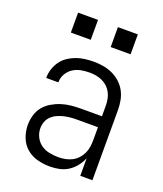

<svg xmlns="http://www.w3.org/2000/svg" viewBox="-135 -809 770 906"><g transform="rotate(20 250.0 -356.0)"><path d="M223 8Q191 8 160 0Q129 -8 105 -28.5Q81 -49 69.5 -79.5Q58 -110 58 -141Q58 -166 65 -190.5Q72 -215 87.5 -234Q103 -253 125 -266Q147 -279 170.5 -286.5Q194 -294 219 -296.5Q244 -299 268 -299H373V-352Q373 -368 370 -384.5Q367 -401 359.5 -415.5Q352 -430 340 -441.5Q328 -453 313 -460Q298 -467 281.5 -470Q265 -473 249 -473Q227 -473 205.5 -469Q184 -465 165.5 -453Q147 -441 136 -421.5Q125 -402 125 -381V-379H64V-381Q64 -403 71 -424.5Q78 -446 91 -464Q104 -482 122.5 -494.5Q141 -507 161.5 -514.5Q182 -522 204.5 -525Q227 -528 249 -528Q273 -528 297 -524Q321 -520 343 -510Q365 -500 383.5 -483.5Q402 -467 413.5 -445.5Q425 -424 429.5 -400Q434 -376 434 -352V0H373V-88Q364 -66 349 -47Q334 -28 314 -15Q294 -2 270.5 3Q247 8 223 8ZM246 -47Q263 -47 280.5 -50.5Q298 -54 313.5 -62Q329 -70 341 -83Q353 -96 360.5 -112Q368 -128 370.5 -145.5Q373 -163 373 -180V-244H268Q252 -244 235 -242.5Q218 -241 202 -237Q186 -233 170.5 -226Q155 -219 143 -207.5Q131 -196 125 -180Q119 -164 119 -147Q119 -124 129.5 -103Q140 -82 158.5 -69Q177 -56 200 -51.5Q223 -47 246 -47ZM300 -620V-720H400V-620ZM100 -620V-720H200V-620Z"/></g></svg>

Font: Iosevka Fixed SS04 Light
Style: Regular
Weight: 300
Monospace: yes
Designer: Belleve Invis
Foundry: Belleve Invis
Version: Version 32.5.0